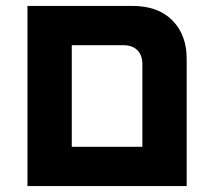

<svg xmlns="http://www.w3.org/2000/svg" viewBox="-20 -630 719 650"><path d="M73 -610H428Q515 -610 563.5 -561Q612 -512 612 -431V0H73ZM462 -133V-413Q462 -443 445 -460Q428 -477 398 -477H223V-133Z"/></svg>

Font: IBM Plex Sans Hebrew
Style: Bold
Weight: 700
Designer: Mike Abbink, Paul van der Laan, Pieter van Rosmalen, Yanek Iontef
Foundry: Bold Monday
Version: Version 1.2